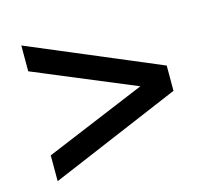

<svg xmlns="http://www.w3.org/2000/svg" viewBox="-80 -635 761 697"><g transform="rotate(-15 300.0 -287.0)"><path d="M55 -32V-129L434 -287L55 -445V-542L546 -335V-240Z"/></g></svg>

Font: MulishBold
Style: Bold
Weight: 700
Designer: Vernon Adams
Foundry: Vernon Adams
Version: Version 3.602; ttfautohint (v1.8.3)